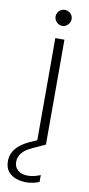

<svg xmlns="http://www.w3.org/2000/svg" viewBox="-147 -697 432 932"><g transform="rotate(10 69.0 -231.5)"><path d="M72 0V-517H117V0ZM94 -581Q79 -581 67 -593Q55 -605 55 -621Q55 -637 66.5 -648.5Q78 -660 94 -660Q111 -660 122.5 -648.5Q134 -637 134 -621Q134 -605 122 -593Q110 -581 94 -581ZM53 197Q28 197 4 189Q-20 181 -35.5 162Q-51 143 -51 110Q-51 89 -42 69.5Q-33 50 -12 32Q9 14 44 -1L102 -27L117 0L54 29Q17 46 3 66Q-11 86 -11 107Q-11 133 7 148.5Q25 164 57 164Q71 164 87.5 160Q104 156 118 150V184Q104 190 86.5 193.5Q69 197 53 197Z"/></g></svg>

Font: DM Sans 11pt ExtraLight
Style: Regular
Weight: 250
Version: Version 4.004;gftools[0.9.30]